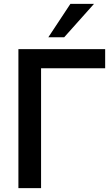

<svg xmlns="http://www.w3.org/2000/svg" viewBox="-20 -973 579 993"><path d="M192.4 0V-620.1H523.9V-718.8H75.2V0ZM312 -780.3 466.3 -953.1H344.2L230 -780.3Z"/></svg>

Font: Winston Medium
Style: Regular
Weight: 500
Designer: Vernon Adams, Kim Jin-seong, David Berlow, Cristiano Sobral
Foundry: The Winston Project Authors
Version: Version 3.004